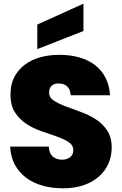

<svg xmlns="http://www.w3.org/2000/svg" viewBox="-20 -1013 660 1040"><path d="M585 -214Q585 -167 567.5 -127Q550 -87 516 -57Q482 -27 433.5 -10Q385 7 322 7Q263 7 212 -7Q161 -21 122.5 -49.5Q84 -78 61 -120Q38 -162 35 -219H244Q247 -179 267.5 -163.5Q288 -148 315 -148Q341 -148 359 -161Q377 -174 377 -199Q377 -227 351.5 -243.5Q326 -260 288 -273.5Q250 -287 205.5 -302Q161 -317 123.5 -341.5Q86 -366 61 -404.5Q36 -443 37 -504Q37 -556 57.5 -595.5Q78 -635 113.5 -662Q149 -689 197 -702.5Q245 -716 301 -716Q362 -716 411.5 -701.5Q461 -687 496.5 -659Q532 -631 552.5 -590Q573 -549 576 -497H363Q361 -530 343 -545.5Q325 -561 298 -561Q276 -562 261 -549.5Q246 -537 246 -511Q246 -485 271 -468.5Q296 -452 334 -437.5Q372 -423 415.5 -407.5Q459 -392 497 -368Q535 -344 560 -307Q585 -270 585 -214ZM432 -993V-845L182 -747V-880Z"/></svg>

Font: SVN-Poppins ExtraBold
Style: Regular
Weight: 800
Designer: Ninad Kale (Devanagari), Jonny Pinhorn (Latin)
Foundry: Indian Type Foundry
Version: Version 3.002 2017; ttfautohint (v1.8.3)